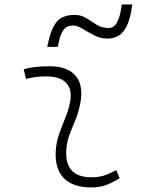

<svg xmlns="http://www.w3.org/2000/svg" viewBox="-20 -821 626 851"><path d="M495.1 -66.9 510.3 -31.2Q483.4 -14.2 453.9 -2.2Q424.3 9.8 385.7 9.8Q303.2 9.8 262.7 -31.7Q222.2 -73.2 227.1 -153.3Q229.5 -189.9 241.2 -224.4Q252.9 -258.8 266.6 -291.5Q280.3 -324.2 287.6 -355Q303.7 -417.5 276.6 -450Q249.5 -482.4 184.6 -482.4Q138.2 -482.4 95.2 -471.2L85 -513.7Q113.8 -522 142.6 -524.7Q171.4 -527.3 200.2 -527.3Q283.2 -527.3 318.6 -480.7Q354 -434.1 332 -345.2Q323.7 -310.5 310.8 -280.5Q297.9 -250.5 287.1 -221.2Q276.4 -191.9 273.9 -157.7Q265.6 -35.2 385.3 -35.2Q416 -35.2 439.5 -42.5Q462.9 -49.8 495.1 -66.9ZM189.5 -613.3 192.4 -627.9Q205.1 -690.4 230 -722.7Q254.9 -754.9 311.5 -754.9Q339.8 -754.9 362.5 -740.5Q385.3 -726.1 408.7 -711.4Q432.1 -696.8 461.4 -696.8Q484.4 -696.8 497.8 -720.2Q511.2 -743.7 518.1 -788.6L520 -801.3H565.9L564.9 -793.5Q556.2 -722.7 530.3 -686.3Q504.4 -649.9 455.6 -649.9Q424.3 -649.9 396.7 -664.6Q369.1 -679.2 345.7 -693.6Q322.3 -708 302.7 -708Q275.9 -708 261.7 -688.7Q247.6 -669.4 240.2 -632.8L236.3 -613.3Z"/></svg>

Font: Cascadia Code NF ExtraLight
Style: Italic
Weight: 200
Italic angle: -10°
Monospace: yes
Designer: Aaron Bell
Foundry: Saja Typeworks
Version: Version 2404.023; ttfautohint (v1.8.4)